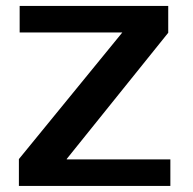

<svg xmlns="http://www.w3.org/2000/svg" viewBox="-20 -610 634 630"><path d="M42 0H539V-87H199V-88.5L532 -502.5V-590.5H44.5V-503.5H381V-503L42 -88Z"/></svg>

Font: Anybody SemiExpanded Medium
Style: Regular
Weight: 500
Width: 6
Version: Version 1.113;gftools[0.9.25]